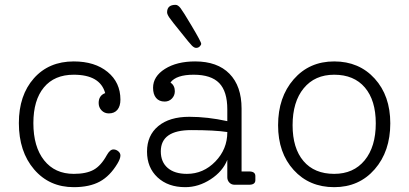

<svg xmlns="http://www.w3.org/2000/svg" viewBox="-20 -764 1691 794"><path d="M449 -146Q460 -146 469 -138.5Q478 -131 478 -121Q478 -108 466 -88Q435 -36 392.5 -13Q350 10 285 10Q184 10 121 -63.5Q58 -137 58 -255Q58 -370 120 -440Q182 -510 285 -510Q372 -510 425 -466.5Q478 -423 478 -352Q478 -325 465.5 -310Q453 -295 430 -295Q412 -295 400 -307.5Q388 -320 388 -338Q388 -369 415 -379Q394 -455 285 -455Q205 -455 161.5 -402.5Q118 -350 118 -255Q118 -157 162.5 -101Q207 -45 285 -45Q337 -45 367.5 -62Q398 -79 422 -123Q435 -146 449 -146Z M791 -566Q783 -566 773.5 -575.5Q764 -585 730 -628Q690 -677 680.5 -691Q671 -705 671 -713Q671 -744 706 -744Q716 -744 726.5 -730.5Q737 -717 772 -658Q812 -591 812 -583Q812 -578 806 -572Q800 -566 791 -566ZM1010 -55Q1036 -55 1036 -36V-19Q1036 0 1010 0H950Q937 0 928.5 -9Q920 -18 920 -31V-103Q901 -55 851 -22.5Q801 10 746 10Q675 10 631.5 -30.5Q588 -71 588 -137Q588 -204 634.5 -242.5Q681 -281 763 -281Q838 -281 920 -263V-312Q920 -386 886.5 -420.5Q853 -455 781 -455Q709 -455 685 -423Q703 -410 703 -387Q703 -369 691 -356.5Q679 -344 661 -344Q638 -344 625.5 -359Q613 -374 613 -401Q613 -448 662 -479Q711 -510 787 -510Q879 -510 929 -459Q979 -408 979 -315V-55ZM753 -45Q821 -45 870.5 -96Q920 -147 920 -217V-218Q868 -226 771 -226Q645 -226 645 -138Q645 -94 673.5 -69.5Q702 -45 753 -45Z M1130 -246Q1130 -362 1194.5 -436Q1259 -510 1362 -510Q1465 -510 1529.5 -439Q1594 -368 1594 -254Q1594 -138 1529.5 -64Q1465 10 1362 10Q1259 10 1194.5 -61Q1130 -132 1130 -246ZM1362 -45Q1442 -45 1488 -101Q1534 -157 1534 -254Q1534 -349 1489 -402Q1444 -455 1362 -455Q1282 -455 1236 -399Q1190 -343 1190 -246Q1190 -151 1235 -98Q1280 -45 1362 -45Z"/></svg>

Font: Solway Light
Style: Regular
Weight: 300
Designer: Mariya V. Pigoulevskaya
Foundry: The Northern Block Ltd.
Version: Version 1.000;hotconv 1.0.109;makeotfexe 2.5.65596